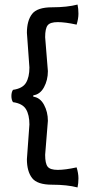

<svg xmlns="http://www.w3.org/2000/svg" viewBox="-20 -751 384 842"><path d="M178 -588 190 -439Q190 -400 173 -368.5Q156 -337 126 -333V-327Q156 -323 173 -291.5Q190 -260 190 -221L178 -72Q178 -34 189 -20Q200 -6 233 -6Q266 -6 316 -17Q324 9 324 31Q324 53 320 71Q274 59 208.5 59Q143 59 120.5 29.5Q98 0 98 -53L109 -205Q109 -247 94 -272Q79 -297 37 -303Q30 -313 30 -330Q30 -347 37 -357Q79 -363 94 -388Q109 -413 109 -455L98 -607Q98 -660 120.5 -689.5Q143 -719 208.5 -719Q274 -719 320 -731Q324 -713 324 -691Q324 -669 316 -643Q266 -654 233 -654Q200 -654 189 -640Q178 -626 178 -588Z"/></svg>

Font: Port Lligat Slab
Style: Regular
Weight: 400
Designer: Dario Muhafara, Eduardo Rodriguez Tunni
Foundry: Tipo
Version: Version 1.002